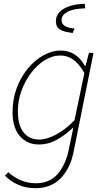

<svg xmlns="http://www.w3.org/2000/svg" viewBox="-20 -756 558 1010"><path d="M166 234Q117 234 76 216Q35 198 6 168L24 150Q50 175 88 191.5Q126 208 168 208Q242 208 284 158.5Q326 109 342 30L366 -86Q324 -46 279.5 -21Q235 4 184 4Q123 4 84.5 -40Q46 -84 46 -166Q46 -233 67.5 -291.5Q89 -350 125.5 -394.5Q162 -439 207.5 -464.5Q253 -490 300 -490Q343 -490 375 -468Q407 -446 426 -410H430L448 -478H472L366 48Q348 133 297.5 183.5Q247 234 166 234ZM186 -22Q228 -22 278.5 -50Q329 -78 372 -124L424 -372Q395 -422 364.5 -443Q334 -464 298 -464Q255 -464 215 -439Q175 -414 143 -371.5Q111 -329 92.5 -277Q74 -225 74 -172Q74 -97 104 -59.5Q134 -22 186 -22ZM362 -582Q326 -587 307 -595Q288 -603 281 -615Q274 -627 274 -644Q274 -673 293.5 -693Q313 -713 347 -724Q381 -735 426 -736L428 -712Q367 -711 335.5 -694Q304 -677 304 -652Q304 -630 321 -619.5Q338 -609 372 -606Z"/></svg>

Font: Source Sans 3
Style: Italic
Weight: 200
Italic angle: -11°
Designer: Paul D. Hunt
Foundry: Adobe
Version: Version 3.046;hotconv 1.0.118;makeotfexe 2.5.65603